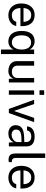

<svg xmlns="http://www.w3.org/2000/svg" viewBox="1471 -2254 944 3926"><g transform="rotate(90 1943.0 -291.0)"><path d="M144.5 -237Q144.5 -188 160.8 -148.2Q177 -108.5 210 -85Q243 -61.5 293.5 -61.5Q343 -61.5 378.8 -84.5Q414.5 -107.5 424.5 -151H511.5Q502 -98.5 469.8 -62.5Q437.5 -26.5 391.5 -8.2Q345.5 10 295 10Q223 10 168 -21.5Q113 -53 82 -112Q51 -171 51 -253.5Q51 -335 79 -396.5Q107 -458 160 -492.5Q213 -527 288.5 -527Q397.5 -527 456.2 -457.8Q515 -388.5 515 -271V-237ZM145 -299.5H426Q426 -366 392 -411.5Q358 -457 288 -457Q239.5 -457 207.5 -433.8Q175.5 -410.5 160 -374.2Q144.5 -338 145 -299.5Z M1086 161H992.5V-93.5Q981.5 -71.5 961.2 -47.5Q941 -23.5 908.5 -6.8Q876 10 830 10Q767.5 10 718.5 -18.8Q669.5 -47.5 641.2 -108.5Q613 -169.5 613 -265.5Q613 -389 667 -458Q721 -527 822.5 -527Q870 -527 903.8 -510.8Q937.5 -494.5 959 -471.2Q980.5 -448 992.5 -427L993.5 -517H1086ZM847.5 -62Q895.5 -62 928 -89Q960.5 -116 977 -161.5Q993.5 -207 993.5 -262.5Q993.5 -348 956.5 -401.5Q919.5 -455 847.5 -455Q783.5 -455 743 -407.2Q702.5 -359.5 702.5 -262.5Q702.5 -169 739.5 -115.5Q776.5 -62 847.5 -62Z M1428.5 10Q1374.5 9.5 1329.5 -10.2Q1284.5 -30 1257.2 -69Q1230 -108 1230 -166V-517H1322.5V-175.5Q1322.5 -125 1353.8 -93.5Q1385 -62 1448 -62Q1505 -62 1539.8 -91.8Q1574.5 -121.5 1574.5 -180.5V-517H1666.5V0H1593L1583.5 -99Q1569.5 -40.5 1526.5 -15Q1483.5 10.5 1428.5 10Z M1920 -722.5V-626.5H1825.5V-722.5ZM1917.5 -517V0H1828V-517Z M2477.5 -517 2291.5 0H2207L2020 -517H2107L2244.5 -116H2253L2391 -517Z M2710.5 10Q2635 10 2587.5 -29.5Q2540 -69 2540 -140Q2540 -226 2599.8 -268Q2659.5 -310 2792.5 -313L2884.5 -315.5V-356Q2884.5 -403.5 2856 -431.2Q2827.5 -459 2768 -459Q2723.5 -458.5 2689.5 -437.8Q2655.5 -417 2646 -371H2564.5Q2568.5 -446.5 2623.5 -486.8Q2678.5 -527 2772.5 -527Q2873 -527 2923.5 -484.5Q2974 -442 2974 -361V0H2895L2888 -97Q2858 -36.5 2812 -13.2Q2766 10 2710.5 10ZM2738 -56.5Q2773 -56.5 2806.5 -73Q2840 -89.5 2862.2 -115.2Q2884.5 -141 2884.5 -170V-258.5L2808 -257Q2719 -255.5 2674.2 -230.8Q2629.5 -206 2629.5 -149Q2629.5 -105 2660 -80.8Q2690.5 -56.5 2738 -56.5Z M3249 6.5Q3193 6.5 3165 -13.2Q3137 -33 3127.8 -64.8Q3118.5 -96.5 3118.5 -133V-743H3209.5V-142Q3209.5 -102.5 3224.8 -83.2Q3240 -64 3267.5 -62L3295.5 -61.5V-1.5Q3270.5 6.5 3249 6.5Z M3464.5 -237Q3464.5 -188 3480.8 -148.2Q3497 -108.5 3530 -85Q3563 -61.5 3613.5 -61.5Q3663 -61.5 3698.8 -84.5Q3734.5 -107.5 3744.5 -151H3831.5Q3822 -98.5 3789.8 -62.5Q3757.5 -26.5 3711.5 -8.2Q3665.5 10 3615 10Q3543 10 3488 -21.5Q3433 -53 3402 -112Q3371 -171 3371 -253.5Q3371 -335 3399 -396.5Q3427 -458 3480 -492.5Q3533 -527 3608.5 -527Q3717.5 -527 3776.2 -457.8Q3835 -388.5 3835 -271V-237ZM3465 -299.5H3746Q3746 -366 3712 -411.5Q3678 -457 3608 -457Q3559.5 -457 3527.5 -433.8Q3495.5 -410.5 3480 -374.2Q3464.5 -338 3465 -299.5Z"/></g></svg>

Font: Public Sans
Style: Regular
Weight: 400
Designer: The Public Sans project authors (U.S. Web Design System). Libre Franklin designed by Pablo Impallari and Rodrigo Fuenzal
Version: Version 1.008; ttfautohint (v1.8.1) -l 8 -r 50 -G 200 -x 14 